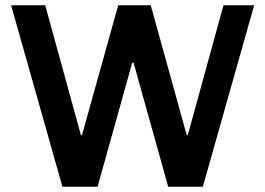

<svg xmlns="http://www.w3.org/2000/svg" viewBox="-20 -706 1003 726"><path d="M216 0 22 -686H151L286 -195H290L427 -686H550L686 -195H690L825 -686H941L747 0H616L485 -469H480L349 0Z"/></svg>

Font: Chivo Medium Medium
Style: Regular
Weight: 500
Version: Version 2.002